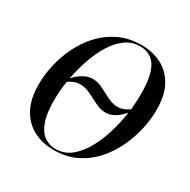

<svg xmlns="http://www.w3.org/2000/svg" viewBox="-164 -881 1038 1047"><g transform="rotate(30 355.0 -357.0)"><path d="M304 11Q233 11 176.5 -19Q120 -49 88 -109Q56 -169 56 -260Q56 -318 70.5 -382.5Q85 -447 114.5 -507.5Q144 -568 189.5 -617Q235 -666 297 -695.5Q359 -725 438 -725Q504 -725 560 -697.5Q616 -670 649.5 -611Q683 -552 683 -457Q683 -403 669.5 -339.5Q656 -276 627 -214Q598 -152 553 -101Q508 -50 446.5 -19.5Q385 11 304 11ZM491 -367Q525 -367 561 -393Q563 -418 564.5 -442.5Q566 -467 566 -489Q566 -575 550 -624Q534 -673 503.5 -694Q473 -715 433 -715Q382 -715 341.5 -685.5Q301 -656 270.5 -606.5Q240 -557 219 -495.5Q198 -434 186 -371Q242 -432 297 -432Q324 -432 347.5 -422Q371 -412 393.5 -399.5Q416 -387 440 -377Q464 -367 491 -367ZM312 1Q365 1 406.5 -32Q448 -65 478.5 -119.5Q509 -174 528.5 -239Q548 -304 557 -369Q503 -307 449 -307Q422 -307 398 -317Q374 -327 351 -339.5Q328 -352 304 -362Q280 -372 254 -372Q235 -372 217 -365.5Q199 -359 182 -347Q177 -316 174.5 -285.5Q172 -255 172 -228Q172 -142 190.5 -92Q209 -42 240.5 -20.5Q272 1 312 1Z"/></g></svg>

Font: Noto Serif Display SemiCondensed Medium
Style: Italic
Weight: 500
Width: 4
Italic angle: -12°
Designer: Monotype Design Team
Foundry: Monotype Imaging Inc.
Version: Version 2.009